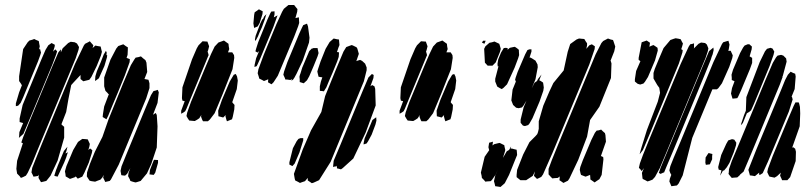

<svg xmlns="http://www.w3.org/2000/svg" viewBox="-20 -728 3228 763"><path d="M131 -484 72 -341 62 -319 52 -308 43 -306V-317L56 -361L67 -389L63 -396L56 -406V-425L72 -533L90 -560L97 -567L108 -570L116 -573L124 -569L134 -565L136 -554L138 -544L135 -531L139 -534L141 -526L143 -519L140 -509ZM235 -181 209 -90 181 -30 169 -15 164 -9 152 -6 143 -4 137 -14 133 -21 134 -31 135 -34 131 -29 121 -27 113 -26 110 -33 105 -43 108 -61 122 -96 147 -158 278 -474 313 -547 318 -554 330 -560 337 -564 343 -557 351 -548 349 -541 348 -537 359 -547 368 -545 380 -543 383 -530 385 -522 381 -507 364 -465 343 -422 335 -411 311 -405 300 -414V-429V-430L272 -400L263 -390L252 -335L243 -283L224 -234L229 -229L235 -224V-213ZM281 -497 128 -129 107 -77 90 -41 83 -30 71 -24 63 -21 58 -28 48 -38 45 -57 48 -89 71 -159 65 -161 66 -166 72 -183 97 -245 190 -469 212 -520 222 -532V-520L229 -536L251 -557L261 -562L277 -560L286 -555L294 -541L292 -530ZM188 -471 106 -274 73 -196 55 -180 56 -186 57 -203 72 -239 58 -243V-257L70 -311L145 -493L161 -530L172 -548L185 -557L198 -550L197 -542L191 -523L200 -532L207 -524L203 -511ZM476 -428 447 -357 428 -312 410 -268 403 -254 388 -263 389 -274 394 -305 413 -355 411 -354 406 -360 399 -367 394 -385V-420L419 -491L442 -535L450 -545L464 -550L470 -552L481 -544L488 -540V-532L487 -510L483 -498L496 -493L495 -481ZM381 -435 373 -417 365 -411 358 -406V-411L359 -425L365 -445L380 -480L392 -511L401 -526L404 -519L403 -509H406L405 -500L395 -466ZM561 -337 452 -74 421 -15 416 -9 403 -6 398 -5 395 -12 390 -22 392 -33 387 -23 379 -14 368 -10 358 -6 344 -8 336 -10 332 -16 325 -27 326 -43 337 -76 357 -125 387 -184 411 -253 469 -396 500 -469 514 -492 519 -499 530 -501 540 -504 549 -496 558 -489 562 -479 565 -442 554 -414 570 -411 574 -397V-378ZM606 -226 603 -142 581 -76 564 -39 539 -9 523 -4 518 -3 507 -6 498 -9 496 -15 489 -28 491 -42 498 -60 485 -37 477 -30 467 -31 462 -32 461 -38 459 -49 463 -67 482 -114 556 -293 580 -350 590 -366 598 -368 607 -371 611 -361 606 -319 588 -272 599 -279 603 -271ZM333 -82 315 -41 307 -26 289 -18 281 -27 278 -24 264 -19 258 -17 248 -23 241 -27 240 -37 238 -47 244 -68 271 -132 290 -164 307 -176 321 -175 329 -174 331 -169 337 -156 335 -145 331 -132 338 -138 347 -131 345 -120ZM235 -82 209 -26 196 -29 197 -34 203 -53 208 -65V-66L234 -128L248 -145L244 -128L240 -118L250 -123L248 -118L243 -102ZM574 -35 576 -53 589 -86 592 -93 608 -92V-81L597 -42L591 -33Z M904 -453 864 -352 833 -278 814 -253 806 -246H792H787L784 -251L779 -264L780 -271L772 -258L763 -252L754 -247L743 -248L732 -249L726 -258L721 -267L724 -281L739 -323L798 -465L819 -514L833 -543L848 -559L862 -564L870 -567L881 -559L888 -554L889 -544L891 -533L886 -520H903L910 -509L911 -498ZM797 -480 730 -318 721 -296 716 -286 709 -281 700 -276V-288L714 -326L705 -328L703 -338L705 -381L743 -492L762 -536L769 -548L785 -564L799 -563H804L806 -558L811 -544L807 -528L805 -523L807 -517L809 -509L806 -502ZM911 -293 905 -264 902 -254 882 -246 880 -251 876 -266 877 -271 867 -261 856 -264 848 -266 847 -288 862 -331 893 -404 909 -431 917 -434 922 -424 925 -408 921 -374 903 -322 905 -319 912 -311Z M1149 -582 1084 -427 1067 -401 1059 -393 1052 -397 1045 -401 1046 -413 1039 -410 1029 -406 1022 -410 1010 -416 1009 -421 1004 -437 1007 -453 1028 -510 1078 -631 1101 -681 1108 -693 1126 -708H1140H1149L1156 -699L1162 -692L1161 -681L1154 -656L1162 -658L1168 -659V-653L1169 -637L1165 -624ZM1009 -691 1024 -683 1023 -672 1012 -637 1004 -623 997 -620 990 -617 989 -622 987 -635 990 -669 992 -679ZM1066 -620 1014 -495 1004 -473 1000 -465 991 -462 992 -471 998 -497 1010 -526 1004 -519 995 -524 998 -535 1006 -560 1043 -651 1054 -675 1058 -682 1071 -683V-671L1068 -659L1083 -667L1080 -659ZM1021 -620 1011 -598 1005 -583 998 -570 995 -565 993 -571 996 -586 1015 -636 1023 -652H1025L1030 -663L1039 -672L1037 -667L1032 -650L1029 -642ZM1210 -578 1208 -559 1183 -487 1158 -434 1153 -425 1151 -421 1145 -412 1138 -407 1140 -414 1134 -410 1120 -412H1114L1112 -418L1106 -431L1109 -444L1122 -481L1169 -594L1180 -618L1185 -628L1190 -630L1200 -634L1204 -623ZM1302 -440 1286 -403 1277 -381 1267 -365 1262 -366 1251 -367V-373V-385L1255 -403L1261 -421H1258L1246 -423L1243 -435L1241 -444L1244 -454L1254 -484L1274 -534L1290 -561L1306 -575L1319 -572L1327 -571L1328 -560L1329 -549L1325 -539L1319 -521H1322L1327 -520V-515L1326 -502L1320 -484ZM1426 -405 1294 -85 1248 -12 1226 -2 1219 0 1212 -5 1203 -11V-16V-21L1192 -8L1180 -4L1172 -1L1165 -5L1153 -11L1151 -19L1148 -37L1183 -134L1216 -210L1257 -283L1272 -346L1313 -447L1345 -523L1356 -541L1372 -547L1378 -549L1385 -546L1397 -540L1400 -535L1406 -514L1396 -485L1401 -487L1411 -490L1419 -486L1431 -475L1437 -460V-449ZM1227 -467 1209 -425 1200 -409 1187 -397 1171 -402V-413L1170 -423L1172 -431L1174 -436L1181 -459L1209 -525L1222 -538L1221 -533L1225 -537H1242L1243 -531L1246 -517L1242 -504ZM1473 -309 1433 -201 1384 -98 1342 -60 1335 -55 1324 -58 1319 -59V-64L1318 -70L1317 -67L1309 -66L1304 -64V-70L1306 -89L1333 -153L1421 -366L1444 -420L1458 -434L1465 -430L1464 -418L1452 -385L1459 -390L1468 -385L1471 -375ZM1457 -193 1443 -167 1437 -158 1425 -154V-159L1429 -178L1450 -227L1460 -251L1475 -262L1476 -249L1472 -233ZM1170 -122 1151 -78 1142 -68 1130 -74V-83L1144 -139L1159 -167L1166 -176L1174 -179H1185V-170Z M1772 -453 1732 -352 1701 -278 1682 -253 1674 -246H1660H1655L1652 -251L1647 -264L1648 -271L1640 -258L1631 -252L1622 -247L1611 -248L1600 -249L1594 -258L1589 -267L1592 -281L1607 -323L1666 -465L1687 -514L1701 -543L1716 -559L1730 -564L1738 -567L1749 -559L1756 -554L1757 -544L1759 -533L1754 -520H1771L1778 -509L1779 -498ZM1665 -480 1598 -318 1589 -296 1584 -286 1577 -281 1568 -276V-288L1582 -326L1573 -328L1571 -338L1573 -381L1611 -492L1630 -536L1637 -548L1653 -564L1667 -563H1672L1674 -558L1679 -544L1675 -528L1673 -523L1675 -517L1677 -509L1674 -502ZM1779 -293 1773 -264 1770 -254 1750 -246 1748 -251 1744 -266 1745 -271 1735 -261 1724 -264 1716 -266 1715 -288 1730 -331 1761 -404 1777 -431 1785 -434 1790 -424 1793 -408 1789 -374 1771 -322 1773 -319 1780 -311Z M2322 -472 2175 -119 2138 -35 2131 -25 2121 -20 2114 -17 2108 -23 2102 -29 2103 -34 2106 -47 2097 -29 2071 -12H2059H2048L2033 -24V-33L2035 -53L2059 -114L2084 -163L2108 -187L2115 -195L2118 -203L2121 -216V-246L2139 -308L2163 -364L2179 -398L2220 -448L2236 -522L2246 -553L2271 -571L2281 -575L2291 -574L2302 -573L2308 -563L2313 -556V-548L2310 -534L2322 -548L2332 -552L2344 -544L2343 -533ZM2408 -418 2362 -304 2325 -251 2313 -185 2278 -93 2243 -19 2237 -10 2227 -5 2219 -1 2212 -6 2203 -12 2204 -17V-27L2197 -21L2183 -20L2175 -19L2169 -25L2160 -35V-40V-57L2173 -92L2199 -156L2347 -512L2370 -557L2377 -565L2396 -575L2407 -571L2416 -569L2418 -564L2425 -543L2421 -524L2406 -486H2407L2410 -476ZM1900 -566H1910L1905 -554L1895 -559ZM1950 -480 1937 -467H1923H1918L1907 -479L1904 -534L1909 -544L1925 -558L1935 -560L1945 -563L1964 -554L1966 -548L1970 -534L1967 -522ZM2025 -459 1995 -393 1981 -379 1974 -374 1966 -378 1956 -384 1952 -394 1948 -404V-415L1961 -465L1958 -464L1957 -474L1960 -492L1971 -519L1982 -537L1991 -538L1998 -536L1997 -530L2006 -538L2020 -541L2026 -542L2035 -536L2042 -530V-525L2043 -509L2039 -496ZM2124 -324 2096 -258 2084 -237 2079 -231 2066 -227 2058 -229 2049 -240V-253L2061 -302L2072 -328L2060 -308L2054 -301L2041 -298L2031 -300L2019 -311L2012 -329L2017 -372L2030 -404L2027 -411L2029 -419L2037 -442L2067 -512L2076 -529L2084 -532H2092V-523L2084 -498L2086 -500L2094 -496L2108 -487L2116 -472L2117 -461L2108 -413L2093 -377L2099 -389L2104 -399L2114 -406L2118 -414L2132 -432L2128 -422L2123 -409L2129 -406L2138 -400L2139 -395L2141 -380L2139 -367ZM2371 -33 2362 -16 2350 -8 2343 -3 2336 -8 2326 -15V-20L2325 -33L2315 -29L2307 -26L2294 -31L2289 -33L2287 -39L2284 -53L2286 -64L2296 -91L2330 -172L2344 -200L2351 -209L2359 -210L2369 -213L2375 -207L2384 -199L2386 -191L2388 -165L2368 -108L2377 -104L2378 -95ZM1921 -143 1923 -156 1924 -161 1932 -163 1939 -165 1938 -157 1937 -150 1944 -155 1960 -159 1966 -160 1976 -155 1984 -151 1985 -145 1988 -132 1986 -124 1978 -99 1977 -98 1994 -127 2003 -132 2011 -146 2010 -138 2009 -136 2013 -138 2024 -135 2033 -133 2034 -125 2035 -112 2028 -95 2003 -33 1986 0 1969 15 1956 13 1948 12 1946 3 1943 -8 1948 -30 1959 -55 1949 -33 1935 -13 1930 -8 1915 -7 1909 -6 1903 -13 1895 -21 1894 -29 1891 -42 1906 -105 1924 -131Z M2678 -476 2563 -198 2535 -132 2522 -115 2523 -120 2528 -138 2551 -212 2589 -311 2594 -324 2603 -359 2600 -379 2592 -390 2581 -409 2577 -416V-424V-438L2582 -454L2599 -495L2617 -537L2644 -569L2658 -574L2665 -576L2677 -574L2685 -572L2690 -562L2694 -555L2691 -544L2687 -532H2688L2693 -529L2692 -520ZM2583 -488 2555 -422 2543 -403 2537 -396 2524 -392 2514 -395 2503 -404V-413L2508 -446L2525 -485L2518 -490V-498L2530 -560L2550 -567L2563 -558L2561 -544L2560 -542L2571 -547L2577 -549L2586 -543L2593 -538L2594 -527ZM2878 -462 2849 -397 2835 -378 2829 -373H2821H2811L2731 -180L2693 -31L2677 1L2670 9L2648 12L2643 0L2640 -7L2642 -18L2648 -34H2647L2643 -42L2640 -51L2644 -68L2658 -103L2683 -162L2815 -481L2849 -553L2854 -560L2867 -564L2875 -566L2876 -561L2879 -551L2876 -532L2874 -526H2875H2884L2886 -521L2892 -508L2890 -497ZM2784 -498 2626 -117 2602 -60 2583 -25 2573 -14 2560 -9 2553 -7 2546 -11 2534 -17 2533 -22 2531 -41 2539 -60 2530 -48 2525 -55 2519 -61 2520 -66 2523 -79 2535 -112 2558 -169 2685 -474 2717 -543 2723 -552 2733 -554 2738 -556V-550V-538L2737 -535L2756 -554L2766 -559L2782 -557L2789 -551L2795 -536L2793 -525ZM2960 -453 2925 -369 2914 -345 2910 -338 2902 -337 2891 -336 2888 -346 2885 -356 2889 -378 2899 -405 2895 -407 2888 -410V-419L2887 -431L2893 -451L2921 -517L2933 -539L2939 -547L2951 -552H2958L2968 -543L2967 -532L2959 -504L2969 -498V-490V-478ZM2780 -430 2657 -133 2627 -62 2618 -40 2616 -44 2614 -41 2605 -37 2598 -41 2600 -46 2605 -61 2642 -150 2768 -454 2798 -525 2815 -539 2816 -529 2812 -512 2808 -502 2805 -492ZM3038 -465 2977 -317 2965 -290 2957 -283 2948 -278 2932 -239 2924 -230 2926 -238 2937 -271 2944 -288V-289L2946 -342L2999 -481L3020 -524L3028 -534L3042 -538L3050 -535L3057 -523L3054 -510ZM3079 -392 2963 -112 2935 -46 2922 -35 2921 -34 2920 -32 2910 -23 2896 -22 2888 -21 2882 -28 2875 -37 2876 -42 2877 -56 2888 -88 2912 -145 3021 -408 3051 -478 3064 -500 3070 -507 3084 -510 3093 -507 3104 -496 3106 -483 3091 -427 3089 -422H3090L3087 -414ZM3115 -285 3032 -86 3011 -40 3002 -34H2996L2997 -40V-42L2980 -28L2969 -30L2960 -31L2958 -39L2954 -53L2957 -61L2985 -132L3083 -368L3100 -410L3111 -431L3122 -443L3132 -438L3140 -435L3142 -424L3138 -374L3125 -342L3127 -344L3130 -333ZM3142 -88 3120 -24 3109 -12H3094H3088L3086 -17L3080 -30L3082 -38L3083 -42L3068 -28L3058 -22L3044 -25L3038 -26L3035 -31L3029 -44L3032 -58L3051 -109L3113 -258L3134 -307L3141 -321H3146H3154L3156 -316L3159 -303L3160 -277L3158 -226L3128 -141L3132 -143L3140 -137L3143 -125ZM2896 -123 2879 -81 2868 -63 2857 -50H2853L2842 -30L2843 -35L2847 -51L2836 -54L2834 -64L2846 -112L2866 -156L2874 -170L2889 -175L2898 -173L2906 -161L2905 -151ZM2783 -82 2784 -102 2791 -113 2796 -120 2803 -118 2811 -116 2810 -107V-95L2804 -82L2801 -75L2785 -73Z"/></svg>

Font: Rubik Marker Hatch
Style: Regular
Weight: 400
Designer: Hubert and Fischer, NaN
Foundry: Hubert & Fischer, NaN
Version: Version 2.200